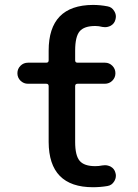

<svg xmlns="http://www.w3.org/2000/svg" viewBox="-20 -784 568 792"><path d="M290 -198.2Q290 -142.6 308.6 -120.6Q327.1 -98.6 373 -98.6Q387.7 -98.6 402.3 -101.6Q407.2 -102.5 413.1 -102.5Q424.8 -102.5 436.5 -96.7Q452.1 -87.9 456.1 -71.3Q458 -65.4 458 -59.6Q458 -46.9 451.2 -36.1Q441.4 -19.5 422.9 -16.6Q393.6 -11.7 363.3 -11.7Q181.6 -11.7 180.7 -198.2V-428.7Q180.7 -438.5 170.9 -438.5H95.7Q77.1 -438.5 64.5 -451.2Q51.8 -463.9 51.8 -481.9Q51.8 -500 64.5 -512.7Q77.1 -525.4 95.7 -525.4H170.9Q180.7 -525.4 180.7 -535.2V-575.2Q180.7 -762.7 363.3 -763.7Q393.6 -763.7 423.8 -757.8Q441.4 -754.9 451.2 -738.3Q458 -727.5 458 -715.8Q458 -710 456.1 -703.1Q452.1 -686.5 436.5 -677.7Q424.8 -671.9 413.1 -671.9Q408.2 -671.9 402.3 -672.9Q387.7 -676.8 373 -676.8Q327.1 -676.8 308.6 -654.8Q290 -632.8 290 -575.2V-535.2Q290 -525.4 299.8 -525.4H413.1Q430.7 -525.4 443.4 -512.7Q456.1 -500 456.1 -481.9Q456.1 -463.9 443.4 -451.2Q430.7 -438.5 412.1 -438.5H299.8Q290 -438.5 290 -428.7Z"/></svg>

Font: Gen Jyuu GothicX Medium
Style: Regular
Weight: 500
Designer: Ryoko NISHIZUKA (kana &amp; ideographs); Paul D. Hunt (Latin, Greek &amp; Cyrillic); Wenlong ZHANG (bopomofo); Sandoll C
Version: Version 1.058.20140828